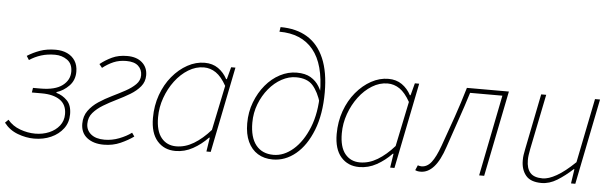

<svg xmlns="http://www.w3.org/2000/svg" viewBox="-49 -889 3417 1066"><g transform="rotate(5 1659.0 -356.0)"><path d="M166 12Q121 12 74.5 -5.5Q28 -23 -2 -62L16 -80Q43 -47 85.5 -31.5Q128 -16 170 -16Q212 -16 247.5 -31Q283 -46 304.5 -73.5Q326 -101 326 -138Q326 -191 289 -216.5Q252 -242 187 -242H132L136 -268H178Q259 -268 299.5 -298.5Q340 -329 340 -376Q340 -420 310.5 -441Q281 -462 242 -462Q200 -462 165 -451Q130 -440 100 -420L86 -442Q119 -463 157 -476.5Q195 -490 244 -490Q280 -490 308 -477Q336 -464 352 -439Q368 -414 368 -378Q368 -331 337.5 -299.5Q307 -268 268 -256V-252Q303 -242 328.5 -216Q354 -190 354 -140Q354 -94 328.5 -60Q303 -26 260.5 -7Q218 12 166 12Z M554 12Q497 12 461.5 -15.5Q426 -43 426 -94Q426 -136 448 -166.5Q470 -197 504 -219.5Q538 -242 577 -261Q616 -280 650 -298.5Q684 -317 706 -339Q728 -361 728 -390Q728 -422 706 -442Q684 -462 640 -462Q600 -462 568.5 -448.5Q537 -435 508 -412L492 -432Q522 -456 558 -473Q594 -490 642 -490Q695 -490 725.5 -463Q756 -436 756 -392Q756 -356 734 -329.5Q712 -303 678 -282.5Q644 -262 605 -243Q566 -224 532 -203.5Q498 -183 476 -157.5Q454 -132 454 -96Q454 -60 481 -38Q508 -16 556 -16Q598 -16 638 -31.5Q678 -47 706 -68L720 -48Q690 -26 647.5 -7Q605 12 554 12Z M954 12Q891 12 852.5 -32Q814 -76 814 -160Q814 -229 835.5 -289Q857 -349 894.5 -394Q932 -439 978.5 -464.5Q1025 -490 1074 -490Q1118 -490 1149.5 -468Q1181 -446 1200 -410H1204L1222 -478H1246L1150 0H1126L1138 -78H1134Q1097 -39 1051 -13.5Q1005 12 954 12ZM956 -14Q1006 -14 1053.5 -42.5Q1101 -71 1146 -122L1198 -372Q1170 -422 1139 -443Q1108 -464 1072 -464Q1027 -464 985.5 -438.5Q944 -413 912 -370.5Q880 -328 861 -275Q842 -222 842 -166Q842 -90 873 -52Q904 -14 956 -14Z M1496 12Q1448 12 1412.5 -10Q1377 -32 1357.5 -74Q1338 -116 1338 -176Q1338 -239 1359 -294Q1380 -349 1415 -391Q1450 -433 1495 -456.5Q1540 -480 1588 -480Q1636 -480 1666 -462Q1696 -444 1713.5 -415Q1731 -386 1740 -352L1730 -320Q1711 -384 1680 -419Q1649 -454 1586 -454Q1546 -454 1506.5 -432.5Q1467 -411 1435.5 -373Q1404 -335 1385 -286Q1366 -237 1366 -182Q1366 -100 1400.5 -57Q1435 -14 1498 -14Q1556 -14 1608 -59Q1660 -104 1693 -185.5Q1726 -267 1726 -378Q1726 -539 1660.5 -618.5Q1595 -698 1472 -698L1476 -724Q1564 -724 1625.5 -686.5Q1687 -649 1719.5 -573.5Q1752 -498 1752 -384Q1752 -262 1717 -173Q1682 -84 1624 -36Q1566 12 1496 12Z M1978 12Q1915 12 1876.5 -32Q1838 -76 1838 -160Q1838 -229 1859.5 -289Q1881 -349 1918.5 -394Q1956 -439 2002.5 -464.5Q2049 -490 2098 -490Q2142 -490 2173.5 -468Q2205 -446 2224 -410H2228L2246 -478H2270L2174 0H2150L2162 -78H2158Q2121 -39 2075 -13.5Q2029 12 1978 12ZM1980 -14Q2030 -14 2077.5 -42.5Q2125 -71 2170 -122L2222 -372Q2194 -422 2163 -443Q2132 -464 2096 -464Q2051 -464 2009.5 -438.5Q1968 -413 1936 -370.5Q1904 -328 1885 -275Q1866 -222 1866 -166Q1866 -90 1897 -52Q1928 -14 1980 -14Z M2320 8Q2310 8 2303 6.5Q2296 5 2290 2L2302 -26Q2306 -25 2311 -23.5Q2316 -22 2322 -22Q2354 -22 2377.5 -52Q2401 -82 2424 -146Q2454 -229 2482.5 -311Q2511 -393 2536 -478H2770L2674 0H2646L2736 -452H2556Q2532 -374 2505 -297Q2478 -220 2452 -142Q2427 -66 2394 -29Q2361 8 2320 8Z M2994 12Q2933 12 2906.5 -20.5Q2880 -53 2880 -104Q2880 -122 2882 -134.5Q2884 -147 2888 -168L2950 -478H2978L2916 -172Q2912 -150 2910 -136.5Q2908 -123 2908 -108Q2908 -62 2929 -38Q2950 -14 2998 -14Q3031 -14 3076 -39.5Q3121 -65 3178 -120L3250 -478H3278L3182 0H3158L3170 -80H3166Q3124 -41 3081 -14.5Q3038 12 2994 12Z"/></g></svg>

Font: Source Sans Variable
Style: Italic
Weight: 200
Italic angle: -11°
Designer: Paul D. Hunt
Foundry: Adobe Systems Incorporated
Version: Version 3.006;hotconv 1.0.111;makeotfexe 2.5.65597